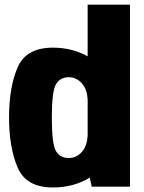

<svg xmlns="http://www.w3.org/2000/svg" viewBox="-20 -805 620 828"><path d="M375.5 0 367 -39Q297.5 3.5 208 3.5Q92.5 3.5 55.8 -83Q19 -169.5 19 -299Q19 -428.5 55.8 -514Q92.5 -599.5 208 -599.5Q291.5 -599.5 358 -562V-785H540.5V0ZM358 -220V-376Q355.5 -419 334.5 -444Q310.5 -472 276.5 -472Q239.5 -472 221.5 -441.8Q203.5 -411.5 203.5 -298.5Q203.5 -183.5 221.5 -153.5Q239.5 -123.5 276.5 -123.5Q310.5 -123.5 334.5 -151.5Q355.5 -176.5 358 -220Z"/></svg>

Font: Anybody ExtraBold
Style: Regular
Weight: 800
Designer: Tyler Finck
Foundry: Etcetera Type Company
Version: Version 1.010; ttfautohint (v1.8.3) -l 8 -r 50 -G 200 -x 14 